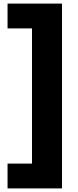

<svg xmlns="http://www.w3.org/2000/svg" viewBox="-20 -888 435 1068"><path d="M22 160V22H158V-730H22V-868H325V160Z"/></svg>

Font: Encode Sans Normal
Style: Black
Weight: 900
Designer: Pablo Impallari, Andres Torresi
Foundry: Pablo Impallari, Andres Torresi
Version: Version 1.000; ttfautohint (v1.00) -l 8 -r 50 -G 200 -x 14 -